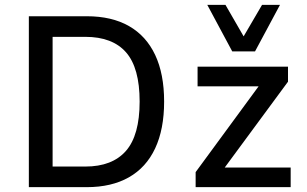

<svg xmlns="http://www.w3.org/2000/svg" viewBox="-20 -772 1267 792"><path d="M99 0V-705H338Q441 -705 512 -664.5Q583 -624 620 -545.5Q657 -467 657 -353Q657 -239 620 -160Q583 -81 511.5 -40.5Q440 0 338 0ZM197 -85H332Q443 -85 499.5 -149.5Q556 -214 556 -353Q556 -492 500 -556Q444 -620 332 -620H197ZM787 0V-62L1071 -449L1077 -416H795V-497H1168V-435L882 -47L876 -81H1179V0ZM938 -560 835 -752H910L985 -622L1061 -752H1135L1032 -560Z"/></svg>

Font: Nunito Sans 7pt SemiCondensed Medium
Style: Regular
Weight: 500
Width: 4
Designer: Vernon Adams
Foundry: Vernon Adams
Version: Version 3.101;gftools[0.9.27]